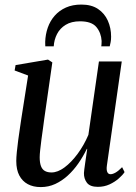

<svg xmlns="http://www.w3.org/2000/svg" viewBox="-20 -788 582 820"><path d="M154 11Q122 11 98.8 -1.5Q75.5 -14 62.5 -38.5Q49.5 -63 49.5 -100.5Q49.5 -114.5 51.8 -138.5Q54 -162.5 57.8 -189.8Q61.5 -217 65.2 -241.5Q69 -266 71 -281L100 -465.5L42.5 -487L46.5 -510L185 -533.5L203.5 -521.5L169 -280.5Q167 -262.5 163.5 -239.2Q160 -216 157 -192.5Q154 -169 151.8 -148.8Q149.5 -128.5 149.5 -116.5Q149.5 -93 155 -78.5Q160.5 -64 171.8 -57.8Q183 -51.5 200 -51.5Q226.5 -51.5 255.5 -73Q284.5 -94.5 311.5 -131Q338.5 -167.5 357.5 -212L402.5 -525.5H500L436.5 -81Q434 -63.5 438 -53.8Q442 -44 452 -44Q461.5 -44 474 -51.2Q486.5 -58.5 501.5 -74L512 -53Q504 -40.5 487.2 -25.8Q470.5 -11 447.8 -0.5Q425 10 398 10Q364.5 10 351.2 -7.5Q338 -25 338.5 -49Q338.5 -52.5 340 -64.2Q341.5 -76 343.8 -92Q346 -108 348.5 -124.2Q351 -140.5 352.5 -152L351 -152.5Q335 -119.5 314.5 -90Q294 -60.5 269.2 -38Q244.5 -15.5 215.8 -2.2Q187 11 154 11ZM173.5 -590Q173.5 -594.5 173.2 -598.5Q173 -602.5 173 -609Q174 -641 184 -669.8Q194 -698.5 213.5 -720.8Q233 -743 261.5 -755.8Q290 -768.5 327.5 -768.5Q370.5 -768.5 398.5 -749.8Q426.5 -731 440.5 -699.8Q454.5 -668.5 454.5 -631.5Q454.5 -617.5 452.5 -607.8Q450.5 -598 448.5 -590H412.5Q413 -593.5 413.5 -598.5Q414 -603.5 414 -613Q412 -647.5 391.8 -672.2Q371.5 -697 321.5 -697Q285 -697 260.5 -682Q236 -667 223.5 -642.5Q211 -618 209.5 -590Z"/></svg>

Font: Merriweather 96pt
Style: Italic
Weight: 400
Italic angle: -7.8°
Version: Version 2.101